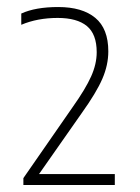

<svg xmlns="http://www.w3.org/2000/svg" viewBox="-20 -458 398 546"><path d="M306.5 37V68H46.5V48.5L187 -154Q223.5 -205.5 239.2 -240.8Q255 -276 255 -309.5Q255 -361 227 -384Q199 -407 144 -407Q86.5 -407 40.5 -387.5V-419.5Q81 -438 145.5 -438Q214 -438 251 -407.2Q288 -376.5 288 -312Q288 -273 271 -233.8Q254 -194.5 212.5 -136.5L91 37Z"/></svg>

Font: Encode Sans Semi Condensed Thin
Style: Regular
Weight: 250
Width: 4
Designer: Multiple Designers
Foundry: Impallari Type
Version: Version 2.000